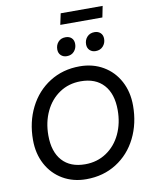

<svg xmlns="http://www.w3.org/2000/svg" viewBox="-120 -1254 1054 1352"><g transform="rotate(-10 407.5 -578.0)"><path d="M63 -324Q63 -452 115 -555.5Q167 -659 261 -718.5Q355 -778 476 -778Q570 -778 643.5 -735Q717 -692 758 -615.5Q799 -539 799 -441Q799 -313 747.5 -209.5Q696 -106 602 -46.5Q508 13 386 13Q292 13 218.5 -30Q145 -73 104 -149.5Q63 -226 63 -324ZM396 -92Q482 -92 548.5 -136.5Q615 -181 651 -257.5Q687 -334 687 -428Q687 -545 629 -609Q571 -673 465 -673Q379 -673 313 -628.5Q247 -584 211 -507.5Q175 -431 175 -337Q175 -220 232.5 -156Q290 -92 396 -92ZM342 -922Q342 -954 361.5 -975.5Q381 -997 414 -997Q441 -997 457 -981.5Q473 -966 473 -939Q473 -908 453.5 -886Q434 -864 401 -864Q375 -864 358.5 -880Q342 -896 342 -922ZM621 -997Q647 -997 663.5 -981.5Q680 -966 680 -939Q680 -908 660 -886Q640 -864 607 -864Q581 -864 564.5 -880Q548 -896 548 -922Q548 -954 568 -975.5Q588 -997 621 -997ZM710 -1169 694 -1089H393L410 -1169Z"/></g></svg>

Font: Application Medium
Style: Italic
Weight: 500
Italic angle: -12°
Designer: Wei Huang
Foundry: Wei Huang
Version: Version 0.012